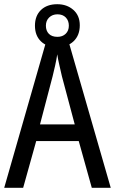

<svg xmlns="http://www.w3.org/2000/svg" viewBox="-20 -892 547 912"><path d="M416 0 354 -222H152L90 0H0L205 -715H300L506 0ZM274 -530Q269 -553 262 -582.5Q255 -612 252 -634Q248 -608 242 -581Q236 -554 230 -530L170 -301H335ZM252 -668Q203 -668 174.5 -695.5Q146 -723 146 -770Q146 -817 174.5 -844.5Q203 -872 252 -872Q298 -872 328.5 -845Q359 -818 359 -772Q359 -724 329.5 -696Q300 -668 252 -668ZM253 -717Q277 -717 292 -731.5Q307 -746 307 -770Q307 -794 292.5 -809Q278 -824 253 -824Q229 -824 213.5 -809Q198 -794 198 -770Q198 -746 212 -731.5Q226 -717 253 -717Z"/></svg>

Font: Noto Sans Gurmukhi Condensed
Style: Regular
Weight: 400
Width: 3
Designer: Jelle Bosma - Monotype Design Team
Foundry: Monotype Imaging Inc.
Version: Version 2.004; ttfautohint (v1.8.4.7-5d5b)